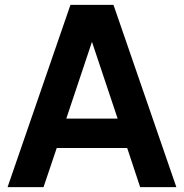

<svg xmlns="http://www.w3.org/2000/svg" viewBox="-20 -765 752 785"><path d="M11 0H158L212 -160H500L553 0H701L444 -745H268ZM251 -280 356 -594 461 -280Z"/></svg>

Font: Plus Jakarta Sans
Style: Bold
Weight: 700
Designer: Gumpita Rahayu
Foundry: Tokotype
Version: Version 2.004; ttfautohint (v1.8.3)